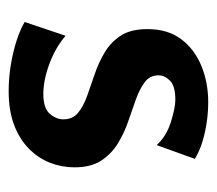

<svg xmlns="http://www.w3.org/2000/svg" viewBox="-48 -426 489 432"><g transform="rotate(90 196.0 -210.5)"><path d="M186 14Q155 14 125.5 9Q96 4 71.5 -4Q47 -12 30 -22L61 -114Q88 -91 124.5 -77.5Q161 -64 192 -64Q224 -64 236.5 -78.5Q249 -93 249 -109Q249 -130 234.5 -142Q220 -154 196.5 -162.5Q173 -171 147.5 -179.5Q122 -188 98.5 -202Q75 -216 60.5 -238.5Q46 -261 46 -298Q46 -344 68.5 -374Q91 -404 128.5 -419.5Q166 -435 211 -435Q244 -435 278.5 -427.5Q313 -420 338 -405L307 -319Q287 -341 255 -351Q223 -361 205 -361Q174 -361 162 -349Q150 -337 150 -323Q150 -304 165 -292.5Q180 -281 203.5 -272.5Q227 -264 253.5 -255Q280 -246 303.5 -231.5Q327 -217 342 -194Q357 -171 357 -134Q357 -105 346.5 -78.5Q336 -52 314.5 -31Q293 -10 261 2Q229 14 186 14Z"/></g></svg>

Font: Ysabeau
Style: Bold
Weight: 700
Designer: Christian Thalmann (Catharsis Fonts)
Version: Version 2.000;gftools[0.9.27.dev2+g8671c4b]